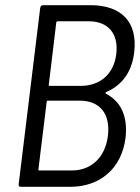

<svg xmlns="http://www.w3.org/2000/svg" viewBox="-20 -720 539 740"><path d="M389 -365C450 -391 488 -442 497 -517C512 -636 447 -700 329 -700H146C140 -700 136 -696 135 -690L52 -10C51 -4 54 0 60 0H251C363 0 449 -68 464 -190C473 -273 445 -330 388 -359C386 -361 386 -363 389 -365ZM202 -638H322C397 -638 438 -590 428 -511C419 -436 367 -389 291 -389H171C169 -389 167 -391 168 -393L197 -634C197 -636 200 -638 202 -638ZM257 -63H131C129 -63 127 -65 128 -67L160 -328C160 -330 162 -332 164 -332H288C365 -332 406 -281 396 -197C386 -114 332 -63 257 -63Z"/></svg>

Font: Barlow Semi Condensed
Style: Italic
Weight: 400
Width: 4
Italic angle: -7°
Designer: Jeremy Tribby
Foundry: Tribby Type
Version: Version 1.422;hotconv 1.0.109;makeotfexe 2.5.65596